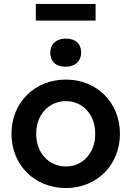

<svg xmlns="http://www.w3.org/2000/svg" viewBox="-20 -940 664 970"><path d="M313 10C469 10 586 -106 586 -264C586 -422 469 -538 313 -538C155 -538 38 -422 38 -264C38 -106 155 10 313 10ZM161 -836H463V-920H161ZM163 -264C162 -359 226 -429 313 -429C399 -429 462 -360 461 -264C462 -169 399 -99 313 -99C226 -99 162 -169 163 -264ZM234 -674C234 -629 262 -603 312 -603C361 -603 390 -632 390 -674C390 -719 362 -745 312 -745C263 -745 234 -716 234 -674Z"/></svg>

Font: Easer Grotesk Medium
Style: Regular
Weight: 500
Designer: Boardeaser, Bonnie Shaver-Troup, Thomas Jockin
Foundry: Lexend
Version: Version 1.001;Glyphs 3.1.2 (3151)